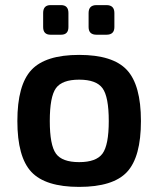

<svg xmlns="http://www.w3.org/2000/svg" viewBox="-20 -719 620 752"><path d="M219 -699Q248 -699 248 -668V-613Q248 -583 219 -583H178Q149 -583 149 -613V-668Q149 -699 178 -699ZM397 -699Q428 -699 428 -668V-613Q428 -583 397 -583H358Q327 -583 327 -613V-668Q327 -699 358 -699ZM290 13Q158 13 103 -45.5Q48 -104 48 -245Q48 -386 103 -445Q158 -504 290 -504Q422 -504 477 -445Q532 -386 532 -245Q532 -104 477.5 -45.5Q423 13 290 13ZM175 -245Q175 -151 199 -117.5Q223 -84 290 -84Q357 -84 381.5 -117.5Q406 -151 406 -245Q406 -340 381.5 -373.5Q357 -407 290 -407Q223 -407 199 -373.5Q175 -340 175 -245Z"/></svg>

Font: Exo 2 Semi Bold
Style: Regular
Weight: 600
Designer: Natanael Gama
Version: Version 1.001;PS 001.001;hotconv 1.0.88;makeotf.lib2.5.64775